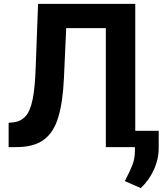

<svg xmlns="http://www.w3.org/2000/svg" viewBox="-20 -747 826 975"><path d="M23.8 0V-123.6L44.4 -125.4Q83.8 -128.6 109 -155.9Q121.4 -169.4 130.5 -190.9Q139.6 -212.4 145.8 -242.9Q152 -273.4 155.7 -313.4Q159.4 -353.3 161.2 -403.8L173.3 -727.3H666.9V-82.7H785.9V2.1Q786.2 30.5 780 59.1Q773.8 87.7 761.7 114.3Q749.6 141 732.6 165Q715.6 188.9 694.6 208.1L614 172.6Q618.6 162.6 623.9 152.7Q631.7 137.8 638.7 122.5Q645.6 107.2 652.3 90.9Q665.8 57.9 665.1 11V0H517.4V-604H316.1L304.7 -350.9Q301.8 -288.4 294.7 -239.3Q287.6 -190.3 275.9 -151.6Q264.2 -112.9 245.9 -84.3Q227.6 -55.8 201.7 -36.9Q175.8 -18.1 141.5 -9.1Q107.2 0 63.6 0Z"/></svg>

Font: Inter P
Style: Bold
Weight: 700
Designer: Rasmus Andersson
Foundry: rsms
Version: Version 3.018;git-588b23468